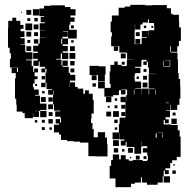

<svg xmlns="http://www.w3.org/2000/svg" viewBox="-20 -742 807 793"><path d="M683 -551V-528H686V-525H713V-497H715V-440H718V-416H724V-387H725V-335H721V-309H712V-288H686V-309H684V-286H665V-284H682V-258H664V-249H677V-233H661V-246H656V-228H686V-226H714V-204H722V-178H726V-94H710V-80H691V-69H683V-47H663V-39H677V-23H661V-37H656V-14H652V12H631V21H587V12H566V-10H562V12H537V17H521V31H457V-5H433V-57H439V-81H446V-104H472V-84H479V-101H499V-84H512V-78H529V-81H569V-77H588V-82H591V-100H588V-112H570V-130H588V-138H566V-159H565V-135H563V-107H535V-135H503V-156H499V-141H479V-161H494V-166H474V-193H473V-167H445V-195H471V-229H474V-256H498V-320H478V-342H500V-322H501V-349H505V-372H481V-370H498V-352H480V-369H471V-349H447V-343H411V-377H385V-405H413V-379H437V-395H433V-447H436V-474H452V-488H466V-474H482V-469H500V-470H504V-496H531V-497H505V-523H501V-525H473V-551H439V-591H442V-609H437V-653H442V-678H470V-710H495V-715H518V-722H580V-720H609V-721H669V-708H686V-685H693V-681H719V-652H720V-629H727V-573H719V-551H712V-528H686V-551ZM414 -174H422V-146H424V-96H374V-97H345V-153H311V-157H285V-159H257V-164H232V-186H224V-195H203V-227H224V-232H210V-250H228V-236H232V-252H230V-260H208V-282H229V-285H203V-311H199V-351H201V-368H199V-351H179V-371H196V-374H172V-400H168V-442H172V-458H167V-443H151V-459H166V-466H144V-488H140V-470H118V-492H136V-499H117V-523H136V-529H117V-553H138V-562H144V-586H167V-587H145V-615H165V-616H144V-646H165V-650H148V-672H162V-675H143V-707H162V-718H190V-720H248V-713H271V-704H292V-678H271V-670H288V-652H270V-640H266V-619H297V-583H261V-614H241V-612H260V-590H238V-583H261V-559H239V-552H260V-530H239V-524H262V-498H236V-521H231V-499H212V-496H234V-471H238V-492H260V-470H239V-466H264V-441H269V-433H291V-409H269V-402H290V-383H301V-376H324V-355H331V-369H347V-355H363V-329H367V-273H358V-252H356V-234H362V-209H367V-175H384V-196H414ZM116 -704H142V-678H116ZM89 -701H109V-681H89ZM67 -693H71V-689H67ZM145 -318H146V-314H172V-288H146V-284H125V-283H141V-259H117V-275H116V-254H82V-275H73V-281H49V-309H47V-334H42V-418H45V-440H28V-462H50V-445H54V-462H50V-463H21V-499H25V-522H20V-545H13V-627H14V-656H31V-669H47V-656H64V-639H77V-623H65V-613H81V-589H65V-584H82V-558H65V-556H84V-529H87V-526H114V-496H88V-493H111V-469H117V-445H121V-459H137V-443H123V-427H135V-415H123V-397H116V-382H120V-372H140V-350H125V-347H145ZM122 -654V-668H136V-654ZM105 -667V-655H93V-667ZM616 -638V-647H595V-662H591V-649H569V-641H560V-620H538V-641H537V-613H536V-560H565V-585H586V-588H566V-614H592V-594H593V-617H617V-638ZM85 -645H113V-617H85ZM119 -641H139V-621H119ZM285 -637V-625H273V-637ZM584 -626H574V-636H584ZM605 -635H613V-627H605ZM89 -611H109V-591H89ZM137 -609V-593H121V-609ZM541 -609H557V-593H541ZM237 -582H233V-561H237ZM559 -561H539V-581H559ZM120 -562V-580H138V-562ZM93 -565V-577H105V-565ZM274 -566V-576H284V-566ZM109 -531H89V-551H109ZM289 -531H269V-551H289ZM450 -550H468V-532H450ZM267 -523H291V-499H267ZM479 -521H499V-501H479ZM564 -493V-466H538V-462H560V-440H538V-432H536V-410H538V-405H563V-377H538V-375H563V-352H564V-376H594V-352H596V-374H619V-376H594V-436H623V-437H595V-463H591V-487H586V-474H572V-488H585V-495H567V-493ZM655 -490V-467H683V-494H660V-493H681V-469H657V-490ZM270 -490H288V-472H270ZM495 -487V-475H483V-487ZM413 -407H385V-432H350V-470H388V-468H416V-434H413ZM287 -459V-443H271V-459ZM573 -457H585V-445H573ZM359 -431H379V-411H359ZM571 -429H587V-413H571ZM152 -414V-428H166V-414ZM554 -416H544V-426H554ZM267 -401V-383H268V-401ZM569 -401H589V-381H569ZM168 -382H150V-400H168ZM376 -398V-384H362V-398ZM133 -395V-387H125V-395ZM535 -352V-372H533V-352ZM624 -371H622V-352H624ZM154 -356V-366H164V-356ZM418 -342H440V-320H418ZM169 -321H149V-341H169ZM180 -322V-340H198V-322ZM454 -326V-336H464V-326ZM677 -318H665V-316H677ZM199 -291H179V-311H199ZM481 -309H497V-293H481ZM465 -295H453V-307H465ZM425 -297V-305H433V-297ZM172 -284V-258H146V-284ZM471 -259H447V-283H471ZM439 -261H419V-281H439ZM181 -263V-279H197V-263ZM497 -263H481V-279H497ZM693 -265V-277H705V-265ZM710 -230H688V-252H710ZM198 -232H180V-250H198ZM452 -248H466V-234H452ZM165 -235H153V-247H165ZM134 -236H124V-246H134ZM165 -205H153V-217H165ZM194 -206H184V-216H194ZM464 -216V-206H454V-216ZM651 -173H653V-194H629V-193H651ZM623 -191V-173H627V-191ZM447 -163H471V-139H447ZM509 -131H529V-111H509ZM468 -130V-112H450V-130ZM484 -116V-126H494V-116ZM541 -83V-99H557V-83ZM573 -85V-97H585V-85ZM522 -94V-88H516V-94ZM696 -58V-64H702V-58ZM706 -24H692V-38H706ZM682 -14V12H656V-14Z"/></svg>

Font: Rubik-Storm
Style: Regular
Weight: 400
Designer: NaN (generative design), Hubert & Fischer (Rubik source font outlines)
Foundry: NaN, Hubert & Fischer
Version: Version 1.000